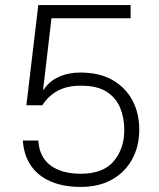

<svg xmlns="http://www.w3.org/2000/svg" viewBox="-20 -727 628 757"><path d="M298 10Q230 10 180 -11.5Q130 -33 102 -74Q74 -115 70 -173H131Q135 -108 179 -75Q223 -42 298 -42Q387 -42 428.5 -91.5Q470 -141 470 -214Q470 -263 453.5 -302.5Q437 -342 400 -365.5Q363 -389 301 -389Q247 -390 208.5 -369.5Q170 -349 147 -312H84L131 -707H495V-655H183L150 -374H153Q173 -406 211 -423.5Q249 -441 296 -441Q373 -441 424.5 -411Q476 -381 502.5 -330.5Q529 -280 529 -216Q529 -150 501 -99Q473 -48 421.5 -19Q370 10 298 10Z"/></svg>

Font: 42dot Sans Light
Style: Regular
Weight: 300
Designer: 42dot
Version: Version 1.000